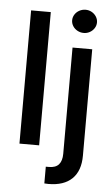

<svg xmlns="http://www.w3.org/2000/svg" viewBox="-62 -775 590 1015"><g transform="rotate(5 233.5 -267.5)"><path d="M168 0H63.5V-707H168ZM403.3 -530.3V34.2Q403.3 114.7 359.9 157Q316.4 199.2 234.4 199.2Q220.7 199.2 212.9 198.2V109.4H229.5Q265.1 109.4 282 90.1Q298.8 70.8 298.8 33.2V-530.3ZM284.2 -673.8Q284.2 -690.4 293.2 -704.6Q302.2 -718.8 317.6 -727.1Q333 -735.4 350.6 -735.4Q368.2 -735.4 383.1 -727.1Q397.9 -718.8 407 -704.6Q416 -690.4 416 -673.8Q416 -657.2 407 -643.1Q397.9 -628.9 383.1 -620.6Q368.2 -612.3 350.6 -612.3Q333 -612.3 317.6 -620.6Q302.2 -628.9 293.2 -643.1Q284.2 -657.2 284.2 -673.8Z"/></g></svg>

Font: Pretendard JP Medium
Style: Regular
Weight: 500
Designer: Base glyphs from Inter by Rasmus Andersson; Hangeul glyphs from Noto Sans CJK(Source Han Sans) by Jang Soo-young and Kan
Foundry: Kil Hyung-jin
Version: Version 1.309